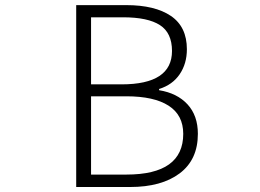

<svg xmlns="http://www.w3.org/2000/svg" viewBox="-20 -749 1040 769"><path d="M285.2 0V-728.5H485.4Q600.6 -728.5 664.6 -685.1Q728.5 -641.6 728.5 -551.8Q728.5 -494.1 699.7 -451.7Q670.9 -409.2 617.2 -392.6V-387.7Q689.5 -376 731 -331.1Q772.5 -286.1 772.5 -212.9Q772.5 -109.4 699.7 -54.7Q627 0 501 0ZM344.7 -411.1H466.8Q668.9 -411.1 668.9 -544.9Q668.9 -617.2 620.6 -648.4Q572.3 -679.7 472.7 -679.7H344.7ZM344.7 -49.8H486.3Q713.9 -49.8 713.9 -212.9Q713.9 -288.1 655.3 -325.7Q596.7 -363.3 486.3 -363.3H344.7Z"/></svg>

Font: GenEi Gothic M Light
Style: Regular
Weight: 300
Designer: o_tamon (Modified); [Source Han Sans]
Ryoko NISHIZUKA  (kana & ideographs); Paul D. Hunt (Latin, Greek & Cyrillic); Wenl
Version: Version 1.1a;Original Version 1.004